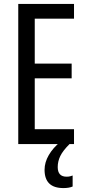

<svg xmlns="http://www.w3.org/2000/svg" viewBox="-20 -800 442 978"><path d="M357 -66H73V-780H357V-705H157V-476H345V-401H157V-142H357ZM274 51Q274 100 319 100Q330 100 337.5 98Q345 96 350 94V150Q332 158 303 158Q207 158 207 65Q207 27 228.5 -10Q250 -47 288 -78L334 -66Q300 -32 287 -5Q274 22 274 51Z"/></svg>

Font: Noto Sans Malayalam UI ExtraCondensed
Style: Regular
Weight: 400
Width: 2
Designer: Jelle Bosma - Monotype Design Team
Foundry: Monotype Imaging Inc.
Version: Version 2.104; ttfautohint (v1.8.4.7-5d5b)